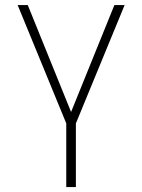

<svg xmlns="http://www.w3.org/2000/svg" viewBox="-20 -758 576 778"><path d="M485 -737.5 287.5 -258V0H248.5V-258L51.5 -737.5H92.5L276 -284.5H260L443.5 -737.5Z"/></svg>

Font: Epilogue ExtraLight
Style: Regular
Weight: 250
Designer: Tyler Finck
Foundry: Etcetera Type Co
Version: Version 2.112